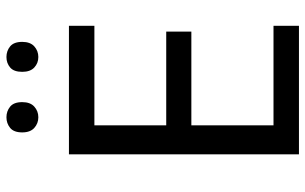

<svg xmlns="http://www.w3.org/2000/svg" viewBox="-196 -752 948 596"><g transform="rotate(-90 278.0 -454.0)"><path d="M496 0H97V-714H496V-635H187V-412H478V-334H187V-79H496ZM165 -859Q165 -885 179 -896.5Q193 -908 212 -908Q231 -908 245 -896.5Q259 -885 259 -859Q259 -834 245 -821.5Q231 -809 212 -809Q193 -809 179 -821.5Q165 -834 165 -859ZM353 -859Q353 -885 366.5 -896.5Q380 -908 399 -908Q418 -908 432 -896.5Q446 -885 446 -859Q446 -834 432 -821.5Q418 -809 399 -809Q380 -809 366.5 -821.5Q353 -834 353 -859Z"/></g></svg>

Font: Noto Sans Mayan Numerals
Style: Regular
Weight: 400
Designer: Monotype Design Team
Foundry: Monotype Imaging Inc.
Version: Version 2.001; ttfautohint (v1.8.4.7-5d5b)